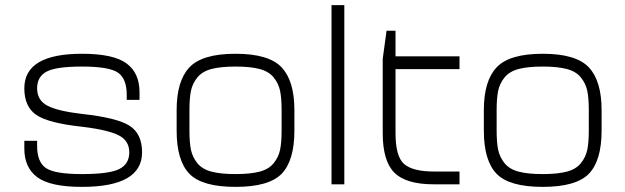

<svg xmlns="http://www.w3.org/2000/svg" viewBox="-20 -720 2440 750"><path d="M535 -125Q535 -197 486.5 -228.5Q438 -260 300 -275Q206 -286 165.5 -307Q125 -328 125 -375Q125 -421 162.5 -440.5Q200 -460 300 -460Q406 -460 440.5 -436.5Q475 -413 475 -350V-330H525V-360Q525 -435 474 -472.5Q423 -510 300 -510Q75 -510 75 -375Q75 -303 122 -271Q169 -239 300 -225Q400 -213 442.5 -192Q485 -171 485 -125Q485 -79 445.5 -59.5Q406 -40 300 -40Q194 -40 159.5 -63.5Q125 -87 125 -150V-170H75V-140Q75 -65 126 -27.5Q177 10 300 10Q535 10 535 -125Z M1080 -290V-250H1130V-290Q1130 -404 1080 -457Q1030 -510 900 -510Q770 -510 720 -457Q670 -404 670 -290V-250H720V-290Q720 -337 726 -365.5Q732 -394 751 -417.5Q770 -441 806 -450.5Q842 -460 900 -460Q958 -460 994 -450.5Q1030 -441 1049 -417.5Q1068 -394 1074 -365.5Q1080 -337 1080 -290ZM720 -210V-250H670V-210Q670 -93 719.5 -41.5Q769 10 900 10Q1031 10 1080.5 -41.5Q1130 -93 1130 -210V-250H1080V-210Q1080 -163 1074 -134.5Q1068 -106 1049 -82.5Q1030 -59 994 -49.5Q958 -40 900 -40Q842 -40 806 -49.5Q770 -59 751 -82.5Q732 -106 726 -134.5Q720 -163 720 -210Z M1275 0H1325V-700H1275Z M1775 -50H1675Q1593 -50 1559 -79Q1525 -108 1525 -200V-450H1775V-500H1525V-600H1490L1475 -490V-200Q1475 -91 1520.5 -45.5Q1566 0 1675 0H1775Z M2280 -290V-250H2330V-290Q2330 -404 2280 -457Q2230 -510 2100 -510Q1970 -510 1920 -457Q1870 -404 1870 -290V-250H1920V-290Q1920 -337 1926 -365.5Q1932 -394 1951 -417.5Q1970 -441 2006 -450.5Q2042 -460 2100 -460Q2158 -460 2194 -450.5Q2230 -441 2249 -417.5Q2268 -394 2274 -365.5Q2280 -337 2280 -290ZM1920 -210V-250H1870V-210Q1870 -93 1919.5 -41.5Q1969 10 2100 10Q2231 10 2280.5 -41.5Q2330 -93 2330 -210V-250H2280V-210Q2280 -163 2274 -134.5Q2268 -106 2249 -82.5Q2230 -59 2194 -49.5Q2158 -40 2100 -40Q2042 -40 2006 -49.5Q1970 -59 1951 -82.5Q1932 -106 1926 -134.5Q1920 -163 1920 -210Z"/></svg>

Font: Millimetre
Style: Light
Weight: 200
Designer: Jérémy Landes
Version: Version 1.0